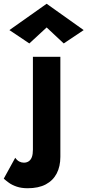

<svg xmlns="http://www.w3.org/2000/svg" viewBox="-114 -762 465 1021"><path d="M-33 77 -94 188Q-83 198 -66.5 210Q-50 222 -25 230.5Q0 239 33 239Q91 239 129.5 218.5Q168 198 187.5 160.5Q207 123 207 72V-460H61V34Q61 58 55.5 73Q50 88 39 95.5Q28 103 13 103Q0 103 -11.5 97Q-23 91 -33 77ZM134 -616 225 -531 331 -602 134 -742 -64 -602 42 -531Z"/></svg>

Font: Jost
Style: Bold
Weight: 700
Version: Version 3.710